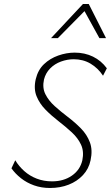

<svg xmlns="http://www.w3.org/2000/svg" viewBox="-20 -927 552 956"><path d="M229 9Q186 9 149.5 -4Q113 -17 84.5 -39.5Q56 -62 37 -89L56 -129Q74 -99 101 -75Q128 -51 163 -37.5Q198 -24 239 -24Q297 -24 338 -52.5Q379 -81 390 -129Q399 -173 383.5 -206.5Q368 -240 337 -268.5Q306 -297 271 -324Q236 -351 206.5 -381Q177 -411 162 -448Q147 -485 158 -533Q169 -579 199 -607.5Q229 -636 270 -650.5Q311 -665 352 -665Q402 -665 443 -645Q484 -625 512 -587L493 -550Q468 -588 431 -610Q394 -632 347 -632Q315 -632 283.5 -620.5Q252 -609 229.5 -586Q207 -563 199 -531Q190 -490 206 -458Q222 -426 252.5 -398.5Q283 -371 318 -344.5Q353 -318 383 -287.5Q413 -257 427.5 -218.5Q442 -180 431 -129Q422 -86 393 -55Q364 -24 322 -7.5Q280 9 229 9ZM234 -737 393 -907H422L411 -882L268 -737ZM475 -737 395 -882 393 -907H422L508 -737Z"/></svg>

Font: Ysabeau Infant ExtraLight
Style: Italic
Weight: 250
Italic angle: -12°
Designer: Christian Thalmann (Catharsis Fonts)
Version: Version 2.001;gftools[0.9.30]; featfreeze: ss01,ss02,lnum